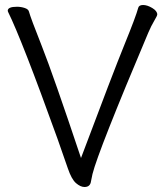

<svg xmlns="http://www.w3.org/2000/svg" viewBox="-20 -731 660 768"><path d="M11 -688Q11 -704 48 -704Q64 -704 79 -699Q94 -694 96 -684Q102 -661 147.5 -546Q193 -431 304 -99Q432 -440 478 -553Q524 -666 533 -700Q536 -711 552.5 -711Q569 -711 589 -699Q609 -687 609 -673Q609 -668 597 -648Q585 -628 573 -600Q373 -127 350 -35Q346 -17 344 -6Q341 17 318 17Q302 17 284 1.5Q266 -14 251 -58.5Q236 -103 210 -176Q67 -573 12 -684Q11 -686 11 -688Z"/></svg>

Font: ToneOZ-Pinyin-WenKai-Regular
Style: Regular
Weight: 400
Designer: Fontworks Inc.
Foundry: ToneOZ
Version: Version 0.240331